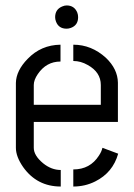

<svg xmlns="http://www.w3.org/2000/svg" viewBox="-20 -682 490 702"><path d="M181.6 -619.1Q181.6 -647.5 207 -658.2Q215.8 -662.1 223.6 -662.1Q252 -662.1 262.7 -635.7Q265.6 -627.9 265.6 -619.1Q265.6 -589.8 239.3 -580.1Q231.4 -577.1 223.6 -577.1Q194.3 -577.1 184.6 -603.5Q181.6 -611.3 181.6 -619.1ZM38.1 -141.6V-378.9Q39.1 -423.8 81.1 -466.8Q129.9 -517.6 201.2 -518.6V-457Q149.4 -457 118.2 -411.1Q103.5 -389.6 103.5 -371.1V-298.8H348.6V-371.1Q348.6 -418 300.8 -444.3Q275.4 -459 248 -459V-518.6Q314.5 -518.6 367.2 -470.7Q410.2 -429.7 411.1 -379.9V-236.3H103.5V-141.6Q103.5 -113.3 137.7 -85Q168 -60.5 202.1 -60.5V0Q115.2 0 64.5 -71.3Q38.1 -109.4 38.1 -141.6ZM248 0V-62.5Q309.6 -62.5 341.8 -113.3Q351.6 -127.9 354.5 -141.6L412.1 -120.1Q392.6 -50.8 328.1 -18.6Q291 0 248 0Z"/></svg>

Font: Post No Bills Colombo
Style: Medium
Weight: 600
Designer: Kosala Senevirathne, Siva Puranthara, Lasantha Premarathna, Tharique Azeez
Foundry: Mooniak
Version: Version 1.220 ; ttfautohint (v1.5)